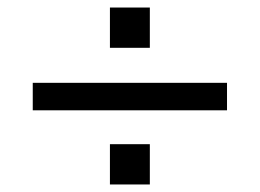

<svg xmlns="http://www.w3.org/2000/svg" viewBox="-20 -565 690 510"><path d="M67 -272V-345H583V-272ZM272 -75V-182H378V-75ZM272 -438V-545H378V-438Z"/></svg>

Font: Azeret Mono Light
Style: Regular
Weight: 300
Designer: Martin Vácha
Foundry: Displaay
Version: Version 1.002